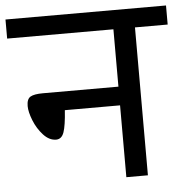

<svg xmlns="http://www.w3.org/2000/svg" viewBox="-69 -706 731 754"><g transform="rotate(-5 296.5 -329.0)"><path d="M483.9 -583V0H398.9V-283.2H181.2Q177.2 -223.1 168.2 -197Q159.2 -170.9 137.2 -170.9Q110.4 -170.9 87.2 -196Q64 -221.2 50.5 -255.1Q37.1 -289.1 37.1 -312Q37.1 -339.8 52 -348.4Q66.9 -356.9 101.1 -356.9H398.9V-583H-20V-658.2H612.8V-583Z"/></g></svg>

Font: Sarala
Style: Regular
Weight: 400
Designer: Andres Torresi
Foundry: Huerta Tipografica
Version: Version 1.004;PS 001.003;hotconv 1.0.70;makeotf.lib2.5.58329